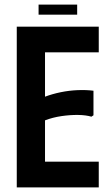

<svg xmlns="http://www.w3.org/2000/svg" viewBox="-20 -816 478 836"><path d="M410 -700V-588H176V-395Q208 -407 244.5 -414.5Q281 -422 318 -423.5Q355 -425 387 -421V-314L378 -308Q354 -315 320 -315.5Q286 -316 248 -310.5Q210 -305 176 -292V-112H410V0H53V-700ZM148 -796H316V-752H148Z"/></svg>

Font: Phudu Medium
Style: Regular
Weight: 500
Version: Version 1.005;gftools[0.9.23]